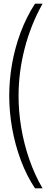

<svg xmlns="http://www.w3.org/2000/svg" viewBox="-20 -820 280 1040"><path d="M169.5 200Q124 131.5 93 48.5Q62 -34.5 46 -123.8Q30 -213 30 -301.5Q30 -386 45.2 -473.2Q60.5 -560.5 91.5 -643.8Q122.5 -727 169.5 -800H210.5Q146 -684.5 113.2 -556Q80.5 -427.5 80.5 -300Q80.5 -215 95.2 -127.2Q110 -39.5 139 44Q168 127.5 210.5 200Z"/></svg>

Font: Big Shoulders Stencil Text Thin ExtraLight
Style: Regular
Weight: 250
Version: Version 2.001